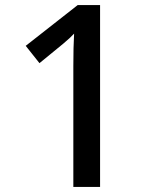

<svg xmlns="http://www.w3.org/2000/svg" viewBox="-20 -734 612 754"><path d="M373 0V-714H285L81 -554L135 -486L229 -563C246 -577 263 -593 271 -602C269 -570 268 -522 268 -474V0Z"/></svg>

Font: Noto Sans Malayalam Medium
Style: Regular
Weight: 500
Designer: Jelle Bosma - Monotype Design Team
Foundry: Monotype Imaging Inc.
Version: Version 2.104